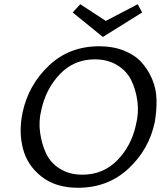

<svg xmlns="http://www.w3.org/2000/svg" viewBox="-20 -883 788 909"><path d="M653 -824 467 -708 324 -824 360 -863 481 -784 632 -863ZM450 -664Q515 -664 566.5 -643.5Q618 -623 649.5 -588.5Q681 -554 700.5 -508Q720 -462 721 -410.5Q722 -359 713 -306Q686 -176 588.5 -85Q491 6 349 6Q244 6 176.5 -47Q109 -100 88.5 -180Q68 -260 87 -351Q115 -481 211.5 -572.5Q308 -664 450 -664ZM624 -294Q638 -349 630.5 -404Q623 -459 601.5 -503Q580 -547 535 -574.5Q490 -602 429 -602Q331 -602 264.5 -533Q198 -464 176 -364Q162 -309 170 -254Q178 -199 199 -155Q220 -111 264.5 -83.5Q309 -56 370 -56Q469 -56 536 -125Q603 -194 624 -294Z"/></svg>

Font: EauTestInfant Medium
Style: Italic
Weight: 500
Italic angle: -12°
Designer: Christian Thalmann (Catharsis Fonts)
Version: Version 0.001;PS 000.001;hotconv 1.0.88;makeotf.lib2.5.64775